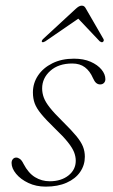

<svg xmlns="http://www.w3.org/2000/svg" viewBox="-20 -670 412 697"><path d="M160.5 -12Q202 -12 228.5 -33Q255 -54 255 -86.5Q255 -102 248.8 -117.8Q242.5 -133.5 226.2 -154Q210 -174.5 179 -204Q147 -235 129.8 -256Q112.5 -277 106 -294.8Q99.5 -312.5 99.5 -334.5Q99.5 -368 118 -395.8Q136.5 -423.5 170 -440.2Q203.5 -457 248.5 -457Q283.5 -457 309 -445.8Q334.5 -434.5 348.5 -417.5Q362.5 -400.5 362.5 -382.5Q362.5 -374 357.2 -368.8Q352 -363.5 343.5 -363.5Q335.5 -363.5 329.2 -368.8Q323 -374 317.5 -386.5Q306.5 -412 288.2 -425.8Q270 -439.5 242.5 -439.5Q192.5 -439.5 162.8 -413Q133 -386.5 133 -349Q133 -332 139 -315.8Q145 -299.5 160.8 -279.5Q176.5 -259.5 206.5 -230Q239 -198 256.8 -176.5Q274.5 -155 281.2 -137.8Q288 -120.5 288 -101Q288 -70.5 271 -45.8Q254 -21 222 -6.8Q190 7.5 146 7.5Q111 7.5 83 -5.8Q55 -19 38.5 -39Q22 -59 22 -78.5Q22 -87 26.8 -92.5Q31.5 -98 39 -98Q45 -98 52 -93.2Q59 -88.5 65.5 -75Q83 -41.5 107.2 -26.8Q131.5 -12 160.5 -12ZM266 -603.5H263L342 -520Q345 -518 347.8 -517Q350.5 -516 353 -517.5Q355.5 -519 356.5 -522Q357.5 -525 355.5 -528.5L292.5 -637.5Q289.5 -643.5 286 -646.5Q282.5 -649.5 277 -649.5Q271.5 -649.5 266.2 -646.5Q261 -643.5 254.5 -637.5L136.5 -528.5Q133 -525 132 -522Q131 -519 132.5 -517.5Q135 -516 137.8 -517Q140.5 -518 144.5 -520Z"/></svg>

Font: Fraunces Thin
Style: Italic
Weight: 250
Italic angle: -16°
Version: Version 1.000;[b76b70a41]